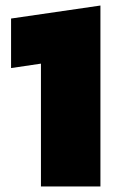

<svg xmlns="http://www.w3.org/2000/svg" viewBox="-20 -674 423 694"><path d="M128 0V-444L20 -428V-607L343 -654V0Z"/></svg>

Font: Kanit ExtraBold
Style: Regular
Weight: 800
Designer: Katatrad Team
Foundry: CadsonDemak
Version: Version 2.000; ttfautohint (v1.8.3)